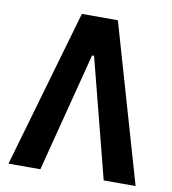

<svg xmlns="http://www.w3.org/2000/svg" viewBox="-79 -762 744 831"><g transform="rotate(10 293.0 -346.5)"><path d="M13.7 0 213.9 -693.4H372.1L572.3 0H432.1L297.4 -523.9H288.6L153.8 0Z"/></g></svg>

Font: Cascadia Mono
Style: Bold
Weight: 700
Monospace: yes
Designer: Aaron Bell
Foundry: Saja Typeworks
Version: Version 2404.023; ttfautohint (v1.8.4)